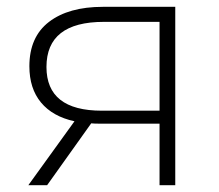

<svg xmlns="http://www.w3.org/2000/svg" viewBox="-20 -542 641 562"><path d="M447 -180H273Q255 -180 247 -181L118 0H63L198 -187Q134 -201 100 -242Q66 -283 66 -348Q66 -434 123.5 -478Q181 -522 281 -522H493V0H447ZM278 -218H447V-478H284Q116 -478 116 -346Q116 -218 278 -218Z"/></svg>

Font: Goldbeck Next Light
Style: Regular
Weight: 300
Designer: Julieta Ulanovsky
Foundry: Julieta Ulanovsky
Version: Version 7.200